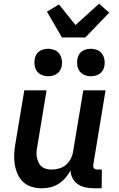

<svg xmlns="http://www.w3.org/2000/svg" viewBox="-20 -1007 640 1035"><path d="M206 8Q177 8 150.5 0Q124 -8 105 -26Q86 -44 75 -68.5Q64 -93 59.5 -120.5Q55 -148 56.5 -176Q58 -204 63 -233L111 -520H231L181 -217Q178 -202 177 -187Q176 -172 179 -158Q182 -144 187.5 -131.5Q193 -119 203.5 -110Q214 -101 228 -97Q242 -93 257 -93Q277 -93 297.5 -98.5Q318 -104 334.5 -117.5Q351 -131 361 -150.5Q371 -170 374 -190L429 -520H549L483 -120Q482 -115 482.5 -109.5Q483 -104 486.5 -100Q490 -96 495 -94.5Q500 -93 506 -93H529L528 8H489Q465 8 442.5 3.5Q420 -1 401.5 -13Q383 -25 372 -44.5Q361 -64 360 -88Q349 -67 332.5 -48Q316 -29 295.5 -16Q275 -3 251.5 2.5Q228 8 206 8ZM469 -596Q452 -596 436 -602.5Q420 -609 410 -622Q400 -635 397 -652.5Q394 -670 397 -688Q399 -700 405 -711.5Q411 -723 422 -730.5Q433 -738 445 -741Q457 -744 470 -744Q487 -744 503.5 -737.5Q520 -731 529.5 -718Q539 -705 542.5 -687.5Q546 -670 543 -652Q541 -640 534.5 -628.5Q528 -617 517 -609.5Q506 -602 494 -599Q482 -596 469 -596ZM239 -596Q222 -596 206 -602.5Q190 -609 180 -622Q170 -635 167 -652.5Q164 -670 167 -688Q169 -700 175 -711.5Q181 -723 192 -730.5Q203 -738 215 -741Q227 -744 240 -744Q257 -744 273.5 -737.5Q290 -731 299.5 -718Q309 -705 312.5 -687.5Q316 -670 313 -652Q311 -640 304.5 -628.5Q298 -617 287 -609.5Q276 -602 264 -599Q252 -596 239 -596ZM314 -805 233 -944 298 -983 387 -872 514 -987 541 -963 569 -939 440 -805Z"/></svg>

Font: Iosevka Extended
Style: Bold Italic
Weight: 700
Width: 7
Italic angle: -9°
Monospace: yes
Designer: Belleve Invis
Foundry: Belleve Invis
Version: Version 32.5.0; ttfautohint (v1.8.4)